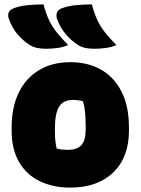

<svg xmlns="http://www.w3.org/2000/svg" viewBox="-20 -842 640 874"><path d="M178 -822Q189 -781 203 -751Q217 -721 238.5 -694.5Q260 -668 290 -637Q268 -627 241 -623.5Q214 -620 192 -620Q167 -620 148.5 -624Q130 -628 114 -638Q82 -659 58 -688Q34 -717 20 -757Q15 -771 19 -783.5Q23 -796 39 -803Q68 -815 106 -818.5Q144 -822 178 -822ZM398 -822Q409 -781 423 -751Q437 -721 458 -694.5Q479 -668 510 -637Q488 -627 460.5 -623.5Q433 -620 411 -620Q386 -620 367.5 -624Q349 -628 334 -638Q302 -659 278 -688Q254 -717 239 -757Q235 -771 239 -783.5Q243 -796 258 -803Q288 -815 326 -818.5Q364 -822 398 -822ZM301 -559Q378 -559 438 -526Q498 -493 532.5 -426.5Q567 -360 567 -261V-247Q567 -126 495.5 -57Q424 12 299 12Q222 12 161.5 -17Q101 -46 67 -104Q33 -162 33 -248V-262Q33 -354 65.5 -420.5Q98 -487 158 -523Q218 -559 301 -559ZM311 -387Q269 -387 249.5 -357Q230 -327 230 -257V-246Q230 -221 232 -201Q234 -181 238 -166Q249 -163 260.5 -161.5Q272 -160 290 -160Q331 -160 350.5 -181.5Q370 -203 370 -252V-263Q370 -301 367.5 -328.5Q365 -356 358 -381Q339 -387 311 -387Z"/></svg>

Font: Recursive Mn Csl St Blk
Style: Regular
Weight: 900
Monospace: yes
Version: Version 1.079;hotconv 1.0.112;makeotfexe 2.5.65598; ttfautoh